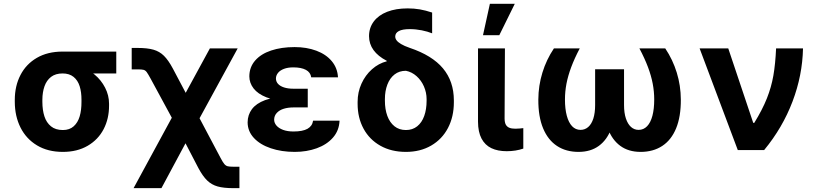

<svg xmlns="http://www.w3.org/2000/svg" viewBox="-20 -783 4259 1002"><path d="M306.7 -513.8Q312.7 -511.5 318.7 -505.6Q324.6 -499.8 332.4 -491.7Q340.6 -479 349.4 -469Q358.1 -459.1 370.9 -449.7Q383.6 -440.2 401.2 -434.9Q439.5 -422.3 473.7 -393.8Q508 -365.3 528.5 -325.4Q549.1 -285.5 549.1 -241.7V-232Q549.3 -163.6 520.8 -108.9Q492.2 -54.1 437.6 -22.2Q382.9 9.7 308.1 9.7Q229.7 9.7 173.2 -24.3Q116.7 -58.3 87.1 -117.3Q57.4 -176.4 57.2 -251.4V-262.4Q57.4 -334.7 86.9 -391.6Q116.3 -448.6 172.5 -481.2Q228.6 -513.8 306.7 -513.8ZM308.1 -104.4Q342.8 -104.4 364.5 -123.8Q386.2 -143.2 395.8 -175.8Q405.4 -208.3 405.2 -251.4V-262.4Q405.4 -301.9 395.8 -332.8Q386.2 -363.6 364 -381.7Q341.8 -399.7 306.7 -399.7Q269.8 -399.7 246.4 -381.7Q223.1 -363.6 212.2 -332.7Q201.3 -301.7 201.1 -262.4V-251.4Q201.3 -208.1 211.8 -175.7Q222.3 -143.2 246 -123.8Q269.7 -104.4 308.1 -104.4ZM586.8 -399.7H306.7V-513.8H586.8Z M922.3 -252.6H975.5L1131 41.1Q1142.8 63.7 1150.5 72.8Q1158.2 82 1167.9 84.6Q1177.6 87.1 1198.3 87.1H1229.5V198.9H1198.3Q1147.3 198.9 1115.9 190.1Q1084.4 181.3 1061.3 159Q1038.2 136.8 1015.4 94.2L948.1 -35.2L822.5 198.9H677.1ZM698.5 -421H667.3V-532.8H698.5Q749 -532.8 780.8 -523.7Q812.6 -514.6 835.6 -491.8Q858.7 -469 881.8 -425.8L949.1 -298.6L1075.3 -530.4H1220.4L980.7 -91.3H918.5L766.2 -372.3Q752.5 -397.5 745.6 -406.7Q738.8 -415.9 729.4 -418.5Q720 -421 698.5 -421Z M1586.1 -277.8V-222.4H1511.3Q1483.4 -222.4 1460.9 -215.5Q1438.4 -208.6 1424.7 -193.9Q1410.9 -179.2 1410.7 -158.3Q1410.9 -141.5 1422.9 -127.6Q1435 -113.6 1457.5 -105.2Q1480.1 -96.8 1511.4 -96.8Q1559.8 -96.8 1584.8 -110.9Q1609.8 -125.1 1613.9 -153.1H1752Q1749.8 -101.5 1717.7 -64.9Q1685.7 -28.3 1633.2 -9.3Q1580.8 9.7 1518.2 9.7Q1448.9 9.7 1393.1 -9.3Q1337.2 -28.2 1304.8 -63.2Q1272.5 -98.2 1272.3 -144.4Q1272.5 -183.4 1294.7 -213.3Q1317 -243.2 1363.4 -260.5Q1409.9 -277.8 1480.8 -277.8ZM1281.2 -384.3Q1281.4 -432.5 1311.5 -467Q1341.6 -501.6 1394.9 -519.4Q1448.3 -537.3 1517.6 -537.3Q1580.4 -537.3 1631 -518.4Q1681.7 -499.5 1711.5 -463.7Q1741.3 -427.9 1743.9 -379.3H1604.2Q1600.7 -405.4 1576.4 -418.4Q1552 -431.4 1510.6 -431.4Q1482.1 -431.4 1461.8 -423.6Q1441.4 -415.8 1430.8 -402.5Q1420.2 -389.2 1420 -373.4Q1420.2 -357 1431.1 -345.2Q1442 -333.3 1462.4 -326.7Q1482.8 -320 1511.3 -320H1586.1V-257.3H1480.8Q1415.3 -257.3 1370.4 -275.1Q1325.5 -292.9 1303.4 -321.5Q1281.4 -350.1 1281.2 -384.3Z M2107.5 -739.2Q2140.7 -739.2 2170.8 -734.1Q2200.9 -728.9 2235.2 -717.5V-609.1Q2212 -618.5 2181 -624.8Q2149.9 -631 2118.5 -631Q2080.1 -631 2061.4 -620.9Q2042.6 -610.8 2042.6 -592.2Q2042.6 -582.1 2049.5 -572.7Q2056.3 -563.2 2073 -553.2Q2089.6 -543.1 2118 -533.3Q2235.1 -494 2291.8 -426.2Q2348.4 -358.3 2348.6 -259.2V-249.5Q2348.6 -173.9 2317.9 -115.1Q2287.1 -56.3 2230.2 -23.3Q2173.4 9.7 2098.4 9.7Q2022.2 9.7 1965.2 -22.4Q1908.2 -54.4 1877.3 -111.4Q1846.3 -168.5 1846.3 -241.7V-251.4Q1846.3 -301.9 1866.4 -346.3Q1886.5 -390.8 1921.2 -421.5Q1955.8 -452.3 1998.7 -463.2L1997.9 -465.9Q1952.7 -489.4 1929.4 -521.5Q1906.1 -553.6 1905.9 -594.2Q1905.9 -638 1930.6 -670.9Q1955.2 -703.8 2000.6 -721.5Q2046.1 -739.2 2107.5 -739.2ZM2098.4 -104.4Q2132.8 -104.4 2157.2 -123.8Q2181.6 -143.3 2193.9 -177.8Q2206.3 -212.4 2206.3 -257.6V-265.8Q2206.3 -299.7 2192.5 -331.7Q2178.6 -363.6 2153.9 -385.6Q2129.2 -407.6 2098.4 -413.6Q2063.6 -413.6 2039.1 -394.5Q2014.5 -375.4 2001.6 -341.6Q1988.7 -307.9 1988.7 -265.8V-257.6Q1988.7 -212.6 2001.4 -178.1Q2014.1 -143.7 2038.7 -124Q2063.3 -104.4 2098.4 -104.4Z M2615.1 -530.4 2613.3 -164.7Q2613.5 -143.7 2619.8 -132.3Q2626.2 -121 2638.3 -116.2Q2650.3 -111.3 2669.3 -111.3Q2681.8 -111.3 2691.1 -112.3Q2700.4 -113.3 2711 -114.3V-7.5Q2692.1 -1 2670.1 2.6Q2648.1 6.1 2624.4 6.1Q2577.4 6.1 2544.2 -9.8Q2511 -25.8 2492.9 -60Q2474.8 -94.3 2474.6 -147.9V-530.4ZM2536.6 -763.1H2666.5L2585.7 -599.2H2500.6Z M2928.4 -263.6Q2928.4 -214.6 2938 -178.9Q2947.6 -143.3 2965.7 -124.2Q2983.9 -105.2 3009.7 -105.2Q3032.5 -105.2 3049.8 -120.2Q3067.1 -135.3 3076.5 -164.4Q3085.8 -193.6 3085.8 -235V-421.5H3191.2V-249Q3191.2 -169.4 3169.8 -111.4Q3148.4 -53.5 3105.5 -21.9Q3062.6 9.7 2999.3 9.7Q2934 9.7 2886.9 -21.3Q2839.7 -52.3 2814.3 -113.4Q2788.9 -174.4 2789.4 -263.5Q2789.8 -336.3 2810.7 -404Q2831.5 -471.8 2870.8 -530.4H3005.6Q2978.1 -478.3 2961.1 -432.8Q2944.1 -387.2 2936.2 -346Q2928.4 -304.7 2928.4 -263.6ZM3533.1 -263.5Q3533.6 -174.4 3508.5 -113.4Q3483.4 -52.3 3436 -21.3Q3388.6 9.7 3323.2 9.7Q3259.9 9.7 3217 -21.9Q3174.1 -53.5 3152.7 -111.4Q3131.3 -169.4 3131.3 -249V-421.5H3236.7V-235Q3236.7 -193.7 3246.4 -164.6Q3256.1 -135.6 3273.1 -120.4Q3290 -105.2 3312.8 -105.2Q3338.6 -105.2 3357 -124.2Q3375.4 -143.3 3384.8 -178.9Q3394.2 -214.6 3394.2 -263.6Q3394.2 -304.9 3386.4 -346.1Q3378.7 -387.2 3361.6 -432.8Q3344.5 -478.3 3316.9 -530.4H3451.8Q3491 -471.8 3511.9 -404Q3532.7 -336.3 3533.1 -263.5Z M3631.1 -530.4H3780.6L3910.9 -141.9H3916.4Q3958.7 -210.6 3982.1 -269.4Q4005.5 -328.2 4016 -388.5Q4026.5 -448.9 4030.2 -530.4H4170.7Q4167.7 -389.4 4115.9 -253Q4064.1 -116.5 3968 0H3830.3Z"/></svg>

Font: Pretendard Variable
Style: Regular
Weight: 400
Designer: Base glyphs from Inter by Rasmus Andersson; Hangul glyphs from Noto Sans CJK(Source Han Sans) by Jang Soo-young and Kang
Foundry: Kil Hyung-jin
Version: Version 1.100;FEAKit 1.0